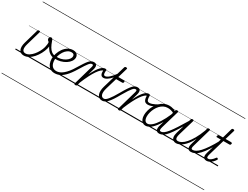

<svg xmlns="http://www.w3.org/2000/svg" viewBox="-118 -2006 4515 3502"><g transform="rotate(30 2139.5 -255.0)"><path d="M186 19Q148 19 123.5 3Q99 -13 87 -41Q75 -69 75.5 -107.5Q76 -146 89 -192L176 -495Q180 -506 186 -511Q192 -516 207 -516Q224 -516 228.5 -510Q233 -504 229 -494L142 -192Q132 -157 129 -128Q126 -99 131.5 -77Q137 -55 153 -42.5Q169 -30 198 -30Q236 -30 275.5 -55.5Q315 -81 349.5 -122Q384 -163 410.5 -212.5Q437 -262 450 -310Q459 -345 461.5 -373Q464 -401 461 -423Q442 -434 432.5 -448Q423 -462 423 -478Q423 -495 434 -507Q445 -519 463 -519Q484 -519 494.5 -498.5Q505 -478 507 -446Q510 -429 511.5 -407.5Q513 -386 510.5 -361Q508 -336 501 -309Q485 -251 454 -192.5Q423 -134 381 -86Q339 -38 289.5 -9.5Q240 19 186 19ZM0 490H576V500H0ZM0 -20H576V0H0ZM0 -505H576V-500H0ZM0 -1010H576V-1000H0Z M689 -215Q637 -220 596 -249Q555 -278 523.5 -330.5Q492 -383 467 -457Q462 -471 470.5 -477Q479 -483 490.5 -481Q502 -479 506 -467Q527 -406 552.5 -361Q578 -316 612 -290.5Q646 -265 691 -259Q700 -258 704 -251Q708 -244 708 -235.5Q708 -227 703 -221Q698 -215 689 -215ZM576 490H601V500H576ZM576 -20H601V0H576ZM576 -505H601V-500H576ZM576 -1010H601V-1000H576Z M698 -263Q754 -256 804 -268Q854 -280 893 -304Q932 -328 954.5 -358Q977 -388 977 -418Q977 -444 962.5 -457Q948 -470 919 -470Q874 -470 836 -443.5Q798 -417 771.5 -374.5Q745 -332 730.5 -284.5Q716 -237 716 -195Q716 -157 724.5 -127Q733 -97 749 -76Q765 -55 789 -43.5Q813 -32 843 -32Q853 -32 856 -24.5Q859 -17 857.5 -7.5Q856 2 850 9.5Q844 17 835 17Q776 17 737 -11.5Q698 -40 679 -87Q660 -134 660 -191Q660 -243 679 -300.5Q698 -358 732.5 -407.5Q767 -457 816.5 -488Q866 -519 927 -519Q965 -519 988.5 -505.5Q1012 -492 1023 -470.5Q1034 -449 1034 -424Q1034 -383 1007 -343.5Q980 -304 932.5 -273.5Q885 -243 824.5 -227Q764 -211 698 -216ZM601 490H1089V500H601ZM601 -20H1089V0H601ZM601 -505H1089V-500H601ZM601 -1010H1089V-1000H601Z M834 17Q822 17 816.5 9.5Q811 2 812 -7.5Q813 -17 821 -24.5Q829 -32 843 -32Q877 -32 911.5 -45.5Q946 -59 982 -88.5Q1018 -118 1056.5 -165Q1095 -212 1135 -280Q1176 -346 1206 -392Q1236 -438 1260.5 -466Q1285 -494 1309.5 -506.5Q1334 -519 1363 -519Q1373 -519 1375.5 -511.5Q1378 -504 1374.5 -495Q1371 -486 1365 -478.5Q1359 -471 1353 -471Q1336 -471 1321 -462Q1306 -453 1287.5 -430.5Q1269 -408 1242 -367Q1215 -326 1177 -263Q1140 -202 1105.5 -155.5Q1071 -109 1038 -76.5Q1005 -44 972 -23Q939 -2 905 7.5Q871 17 834 17ZM1088 490H1188V500H1088ZM1088 -20H1188V0H1088ZM1088 -505H1188V-500H1088ZM1088 -1010H1188V-1000H1088Z M1274 15Q1262 15 1254.5 10Q1247 5 1250 -6L1365 -408Q1375 -439 1372.5 -455Q1370 -471 1351 -471Q1341 -471 1337 -478.5Q1333 -486 1334.5 -495Q1336 -504 1343.5 -511.5Q1351 -519 1363 -519Q1388 -519 1402.5 -510.5Q1417 -502 1423 -485.5Q1429 -469 1427.5 -446.5Q1426 -424 1418 -397L1383 -272Q1418 -345 1448.5 -393Q1479 -441 1506 -468.5Q1533 -496 1556.5 -507.5Q1580 -519 1600 -519Q1612 -519 1617 -511.5Q1622 -504 1620 -494Q1618 -484 1610.5 -477Q1603 -470 1591 -470Q1569 -470 1539.5 -443.5Q1510 -417 1475 -366.5Q1440 -316 1402 -241Q1364 -166 1324 -69L1305 -4Q1302 6 1295.5 10.5Q1289 15 1274 15ZM1189 490H1593V500H1189ZM1189 -20H1593V0H1189ZM1189 -505H1593V-500H1189ZM1189 -1010H1593V-1000H1189Z M1650 -355Q1612 -355 1595 -385Q1578 -415 1582 -473L1601 -519Q1617 -519 1623 -513.5Q1629 -508 1628 -496Q1624 -455 1627.5 -433.5Q1631 -412 1640 -405Q1649 -398 1661 -398Q1679 -398 1700.5 -409.5Q1722 -421 1746 -442.5Q1770 -464 1795 -493Q1820 -522 1845 -557Q1850 -564 1857 -560Q1864 -556 1868.5 -548Q1873 -540 1867 -532Q1837 -487 1800.5 -446.5Q1764 -406 1725 -380.5Q1686 -355 1650 -355ZM1593 490H1618V500H1593ZM1593 -20H1618V0H1593ZM1593 -505H1618V-500H1593ZM1593 -1010H1618V-1000H1593Z M1837 17Q1797 17 1772 -1.5Q1747 -20 1735 -52Q1723 -84 1724.5 -127.5Q1726 -171 1741 -221L1885 -710Q1889 -721 1895.5 -725.5Q1902 -730 1915 -730Q1932 -730 1938 -724.5Q1944 -719 1940 -707L1879 -500H2006Q2017 -500 2019.5 -494Q2022 -488 2019 -476Q2016 -463 2010 -457.5Q2004 -452 1993 -452H1865L1796 -220Q1781 -170 1779 -134Q1777 -98 1785.5 -75.5Q1794 -53 1809.5 -42Q1825 -31 1846 -31Q1856 -31 1861 -23.5Q1866 -16 1865.5 -7Q1865 2 1858 9.5Q1851 17 1837 17ZM1618 490H2006V500H1618ZM1618 -20H2006V0H1618ZM1618 -505H2006V-500H1618ZM1618 -1010H2006V-1000H1618Z M1836 17Q1824 17 1820 9.5Q1816 2 1818 -7Q1820 -16 1828 -23.5Q1836 -31 1848 -31Q1866 -31 1886.5 -45.5Q1907 -60 1930.5 -89Q1954 -118 1982.5 -161.5Q2011 -205 2044 -263Q2091 -346 2125 -397Q2159 -448 2184.5 -474.5Q2210 -501 2232.5 -510Q2255 -519 2280 -519Q2290 -519 2292.5 -511.5Q2295 -504 2291.5 -495Q2288 -486 2282 -478.5Q2276 -471 2270 -471Q2255 -471 2240.5 -464Q2226 -457 2207 -435Q2188 -413 2159 -369Q2130 -325 2087 -251Q2045 -175 2010.5 -123.5Q1976 -72 1946.5 -41Q1917 -10 1890 3.5Q1863 17 1836 17ZM2005 490H2105V500H2005ZM2005 -20H2105V0H2005ZM2005 -505H2105V-500H2005ZM2005 -1010H2105V-1000H2005Z M2191 15Q2179 15 2171.5 10Q2164 5 2167 -6L2282 -408Q2292 -439 2289.5 -455Q2287 -471 2268 -471Q2258 -471 2254 -478.5Q2250 -486 2251.5 -495Q2253 -504 2260.5 -511.5Q2268 -519 2280 -519Q2305 -519 2319.5 -510.5Q2334 -502 2340 -485.5Q2346 -469 2344.5 -446.5Q2343 -424 2335 -397L2300 -272Q2335 -345 2365.5 -393Q2396 -441 2423 -468.5Q2450 -496 2473.5 -507.5Q2497 -519 2517 -519Q2529 -519 2534 -511.5Q2539 -504 2537 -494Q2535 -484 2527.5 -477Q2520 -470 2508 -470Q2486 -470 2456.5 -443.5Q2427 -417 2392 -366.5Q2357 -316 2319 -241Q2281 -166 2241 -69L2222 -4Q2219 6 2212.5 10.5Q2206 15 2191 15ZM2106 490H2510V500H2106ZM2106 -20H2510V0H2106ZM2106 -505H2510V-500H2106ZM2106 -1010H2510V-1000H2106Z M2595 -336Q2567 -336 2545.5 -347.5Q2524 -359 2512.5 -388.5Q2501 -418 2500 -470L2518 -519Q2531 -519 2538.5 -513Q2546 -507 2546 -495Q2546 -449 2552 -424Q2558 -399 2570.5 -389Q2583 -379 2604 -379Q2629 -379 2659.5 -389Q2690 -399 2720.5 -414.5Q2751 -430 2774 -448Q2782 -453 2787.5 -449Q2793 -445 2794.5 -437Q2796 -429 2789 -423Q2761 -398 2728 -378.5Q2695 -359 2661 -347.5Q2627 -336 2595 -336ZM2510 490H2573V500H2510ZM2510 -20H2573V0H2510ZM2510 -505H2573V-500H2510ZM2510 -1010H2573V-1000H2510Z M2750 17Q2715 17 2688.5 -2Q2662 -21 2647.5 -56.5Q2633 -92 2633 -141Q2633 -186 2646.5 -238Q2660 -290 2687 -339.5Q2714 -389 2753 -430Q2792 -471 2842 -495Q2892 -519 2954 -519Q2990 -519 3029.5 -507Q3069 -495 3101 -472L3089 -427Q3046 -454 3011 -461.5Q2976 -469 2946 -469Q2899 -469 2859 -449Q2819 -429 2787.5 -394.5Q2756 -360 2734 -317.5Q2712 -275 2700.5 -230.5Q2689 -186 2689 -146Q2689 -113 2697 -87.5Q2705 -62 2722 -47.5Q2739 -33 2763 -33Q2804 -33 2853.5 -75Q2903 -117 2957 -200.5Q3011 -284 3064 -408L3083 -367Q3025 -235 2968 -150Q2911 -65 2856.5 -24Q2802 17 2750 17ZM3037 17Q3011 17 2995.5 7.5Q2980 -2 2973 -19Q2966 -36 2967 -60.5Q2968 -85 2977 -114L3087 -495Q3090 -506 3097 -510.5Q3104 -515 3117 -515Q3134 -515 3139.5 -508Q3145 -501 3141 -490L3031 -115Q3018 -70 3021.5 -50.5Q3025 -31 3050 -31Q3060 -31 3064 -23.5Q3068 -16 3067 -7Q3066 2 3058.5 9.5Q3051 17 3037 17ZM2572 490H3207V500H2572ZM2572 -20H3207V0H2572ZM2572 -505H3207V-500H2572ZM2572 -1010H3207V-1000H2572Z M3037 17Q3026 17 3021 9.5Q3016 2 3017.5 -7Q3019 -16 3027 -23.5Q3035 -31 3050 -31Q3078 -31 3110.5 -54.5Q3143 -78 3184.5 -130Q3226 -182 3281 -267.5Q3336 -353 3410 -476Q3415 -486 3424.5 -485Q3434 -484 3439.5 -477Q3445 -470 3440 -460Q3361 -321 3303 -229Q3245 -137 3200.5 -83Q3156 -29 3117 -6Q3078 17 3037 17ZM3207 490V500ZM3207 -20V0ZM3207 -505V-500ZM3207 -1010V-1000Z M3393 15Q3357 15 3332 -3Q3307 -21 3300.5 -60Q3294 -99 3312 -162L3410 -495Q3414 -506 3420 -510.5Q3426 -515 3440 -515Q3456 -515 3462 -509Q3468 -503 3465 -491L3367 -159Q3355 -118 3354.5 -90Q3354 -62 3366.5 -48.5Q3379 -35 3406 -35Q3438 -35 3478 -57.5Q3518 -80 3562.5 -130Q3607 -180 3653 -259.5Q3699 -339 3742 -454L3754 -497Q3758 -509 3764 -513Q3770 -517 3784 -517Q3800 -517 3806.5 -512Q3813 -507 3809 -495L3699 -115Q3685 -70 3689 -50.5Q3693 -31 3720 -31Q3730 -31 3734.5 -23.5Q3739 -16 3737.5 -7Q3736 2 3728.5 9.5Q3721 17 3707 17Q3680 17 3664 7.5Q3648 -2 3640.5 -19Q3633 -36 3634 -60Q3635 -84 3644 -114L3680 -242Q3644 -171 3605.5 -122Q3567 -73 3529.5 -43Q3492 -13 3457 1Q3422 15 3393 15ZM3207 490H3878V500H3207ZM3207 -20H3878V0H3207ZM3207 -505H3878V-500H3207ZM3207 -1010H3878V-1000H3207Z M3707 17Q3696 17 3691 9.5Q3686 2 3687.5 -7Q3689 -16 3697 -23.5Q3705 -31 3720 -31Q3749 -31 3785 -51.5Q3821 -72 3863.5 -118Q3906 -164 3958 -240.5Q4010 -317 4071 -429Q4077 -439 4086 -438Q4095 -437 4100.5 -429.5Q4106 -422 4100 -411Q4035 -289 3981.5 -206.5Q3928 -124 3881.5 -75Q3835 -26 3792 -4.5Q3749 17 3707 17ZM3877 490V500ZM3877 -20V0ZM3877 -505V-500ZM3877 -1010V-1000Z M4034 15Q4003 15 3984.5 1.5Q3966 -12 3962.5 -42.5Q3959 -73 3974 -122L4069 -452H3988Q3978 -452 3975 -458.5Q3972 -465 3976 -477Q3979 -489 3985 -494.5Q3991 -500 4001 -500H4083L4143 -710Q4147 -721 4153.5 -725.5Q4160 -730 4174 -730Q4190 -730 4196 -724Q4202 -718 4199 -707L4138 -500H4264Q4275 -500 4278 -494Q4281 -488 4277 -476Q4274 -463 4267.5 -457.5Q4261 -452 4252 -452H4124L4026 -117Q4013 -72 4016.5 -52.5Q4020 -33 4046 -33Q4071 -33 4102 -56.5Q4133 -80 4164 -123Q4170 -131 4176.5 -131.5Q4183 -132 4191 -126Q4201 -120 4202 -113.5Q4203 -107 4199 -101Q4180 -69 4153.5 -43Q4127 -17 4096.5 -1Q4066 15 4034 15ZM3878 490H4266V500H3878ZM3878 -20H4266V0H3878ZM3878 -505H4266V-500H3878ZM3878 -1010H4266V-1000H3878Z"/></g></svg>

Font: Playwrite AU QLD Guides
Style: Regular
Weight: 400
Designer: Veronika Burian, José Scaglione
Foundry: TypeTogether
Version: Version 1.003